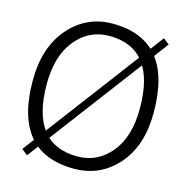

<svg xmlns="http://www.w3.org/2000/svg" viewBox="-105 -803 877 905"><g transform="rotate(15 333.5 -350.0)"><path d="M615 -677 105 0 76 -23 586 -700ZM40 -348Q40 -511 124.5 -607.5Q209 -704 335 -704Q630 -704 630 -348Q630 -186 546 -91Q462 4 335 4Q40 4 40 -348ZM108 -350Q108 -56 335 -56Q433 -56 497.5 -134Q562 -212 562 -350Q562 -644 335 -644Q237 -644 172.5 -565.5Q108 -487 108 -350Z"/></g></svg>

Font: Antic Slab
Style: Regular
Weight: 400
Designer: Santiago Orozco
Foundry: Santiago Orozco
Version: Version 001.001